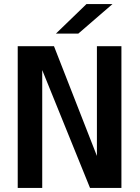

<svg xmlns="http://www.w3.org/2000/svg" viewBox="-20 -928 690 948"><path d="M67.5 0V-700H246.5L458.5 -158V-700H579.5V0H424.5L188.5 -582V0ZM366.5 -762H256L407 -908H535.5Z"/></svg>

Font: Trispace Medium
Style: Regular
Weight: 500
Designer: Tyler Finck
Foundry: Etcetera Type Company
Version: Version 1.210; ttfautohint (v1.8.3)